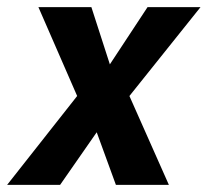

<svg xmlns="http://www.w3.org/2000/svg" viewBox="-59 -520 584 540"><path d="M416 0H267L213 -148L110 0H-39L158 -250L49 -500H198L250 -339L356 -500H505L305 -250Z"/></svg>

Font: Cabin
Style: Bold Italic
Weight: 700
Designer: Pablo Impallari
Foundry: Pablo Impallari. www.impallari.com Igino Marini. www.ikern.com
Version: Version 1.005